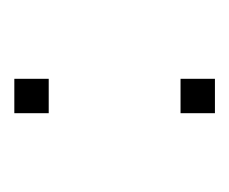

<svg xmlns="http://www.w3.org/2000/svg" viewBox="-46 -274 320 268"><g transform="rotate(90 114.0 -140.0)"><path d="M90 -280V-232H138V-280ZM90 -48V0H138V-48Z"/></g></svg>

Font: Noto Sans Syriac Eastern Thin
Style: Regular
Weight: 100
Designer: Patrick Giasson and the Monotype Design Team
Foundry: Monotype Imaging Inc.
Version: Version 3.001